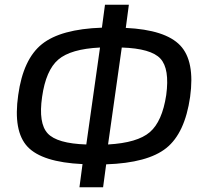

<svg xmlns="http://www.w3.org/2000/svg" viewBox="-20 -757 859 812"><path d="M525 -737 512 -639Q679 -631 742 -565Q805 -499 784 -347Q762 -194 683.5 -131Q605 -68 429 -62L416 35H316L329 -63Q158 -71 96.5 -136.5Q35 -202 57 -355Q78 -507 157.5 -570.5Q237 -634 411 -640L424 -737ZM495 -556 437 -146Q561 -153 613.5 -198Q666 -243 683 -355Q698 -466 658.5 -509Q619 -552 495 -556ZM345 -146 403 -556Q279 -550 226.5 -505Q174 -460 158 -347Q142 -236 181.5 -193Q221 -150 345 -146Z"/></svg>

Font: Exo 2.0 Medium
Style: Italic
Weight: 500
Italic angle: -8°
Designer: Natanael Gama
Version: Version 1.001;PS 001.001;hotconv 1.0.70;makeotf.lib2.5.58329